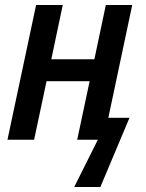

<svg xmlns="http://www.w3.org/2000/svg" viewBox="-20 -561 585 771"><path d="M373 0H290L340 -235H167L117 0H10L125 -541H232L186 -323H359L405 -541H511L415 -88H500L383 190H278Z"/></svg>

Font: Noto Sans UI NarrowMedium
Style: Italic
Weight: 500
Width: 4
Italic angle: -12°
Designer: Monotype Design Team
Foundry: Monotype Imaging Inc.
Version: Version 1.001